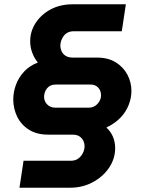

<svg xmlns="http://www.w3.org/2000/svg" viewBox="-20 -720 678 897"><path d="M71 157 90 31H311Q332 31 346 20.5Q360 10 367.5 -5.5Q375 -21 375 -37Q375 -51 369 -63Q363 -75 351 -83Q339 -91 319 -91H205Q151 -91 114.5 -114.5Q78 -138 60 -175.5Q42 -213 42 -255Q42 -290 54.5 -324Q67 -358 92.5 -385.5Q118 -413 157 -428Q140 -448 130.5 -474Q121 -500 121 -527Q121 -574 147 -613.5Q173 -653 217.5 -676.5Q262 -700 320 -700H568L549 -574H325Q294 -574 278 -552.5Q262 -531 262 -507Q262 -493 268 -480Q274 -467 287 -459Q300 -451 320 -451H433Q485 -451 520.5 -429Q556 -407 575 -371.5Q594 -336 594 -295Q594 -263 581.5 -230.5Q569 -198 543.5 -171Q518 -144 477 -124Q497 -106 507.5 -81.5Q518 -57 518 -28Q518 21 490 63Q462 105 414 131Q366 157 307 157ZM239 -217H395Q412 -217 424.5 -225.5Q437 -234 444.5 -247Q452 -260 452 -274Q452 -289 446 -300.5Q440 -312 429 -318.5Q418 -325 403 -325H240Q214 -325 200 -307.5Q186 -290 186 -268Q186 -254 192.5 -242.5Q199 -231 211 -224Q223 -217 239 -217Z"/></svg>

Font: MuseoModerno Thin
Style: Bold Italic
Weight: 700
Italic angle: -9°
Version: Version 1.003